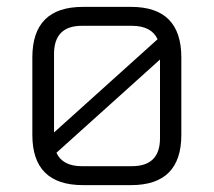

<svg xmlns="http://www.w3.org/2000/svg" viewBox="-20 -538 622 558"><path d="M74 -146V-371Q74 -518 221 -518H361Q507 -518 507 -371V-146Q507 0 361 0H221Q74 0 74 -146ZM137 -153 438 -424Q420 -463 363 -463H218Q137 -463 137 -381ZM144 -94Q162 -55 218 -55H363Q445 -55 445 -136V-365Z"/></svg>

Font: Oxanium Light
Style: Regular
Weight: 300
Designer: Severin Meyer
Version: Version 1.000